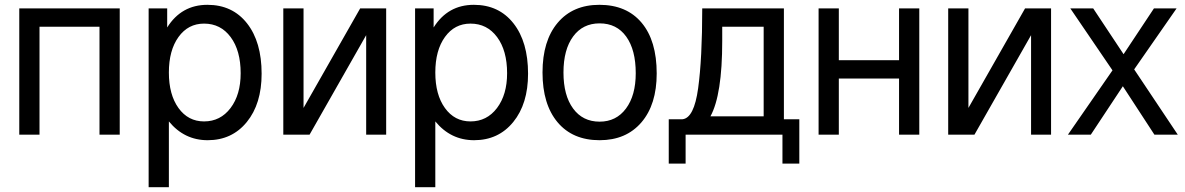

<svg xmlns="http://www.w3.org/2000/svg" viewBox="-20 -559 4919 797"><path d="M60 -524H477V0H393V-448H144V0H60Z M597 218V-524H674V-445Q733 -539 841 -539Q945 -539 1005.5 -462Q1066 -385 1066 -253Q1066 -128 1004.5 -52.5Q943 23 842 23Q745 23 681 -55V218ZM827 -461Q761 -461 721 -405.5Q681 -350 681 -258Q681 -166 721 -110.5Q761 -55 827 -55Q895 -55 937 -110.5Q979 -166 979 -255Q979 -349 937.5 -405Q896 -461 827 -461Z M1156 -524H1240V-111L1475 -524H1583V0H1500V-413L1265 0H1156Z M1703 218V-524H1780V-445Q1839 -539 1947 -539Q2051 -539 2111.5 -462Q2172 -385 2172 -253Q2172 -128 2110.5 -52.5Q2049 23 1948 23Q1851 23 1787 -55V218ZM1933 -461Q1867 -461 1827 -405.5Q1787 -350 1787 -258Q1787 -166 1827 -110.5Q1867 -55 1933 -55Q2001 -55 2043 -110.5Q2085 -166 2085 -255Q2085 -349 2043.5 -405Q2002 -461 1933 -461Z M2468 -539Q2581 -539 2643.5 -464.5Q2706 -390 2706 -254Q2706 -125 2642.5 -51Q2579 23 2469 23Q2357 23 2294.5 -51.5Q2232 -126 2232 -258Q2232 -390 2295 -464.5Q2358 -539 2468 -539ZM2469 -462Q2399 -462 2359 -407.5Q2319 -353 2319 -258Q2319 -163 2359 -108.5Q2399 -54 2469 -54Q2538 -54 2578.5 -108.5Q2619 -163 2619 -255Q2619 -352 2579.5 -407Q2540 -462 2469 -462Z M2813 -64Q2861 -69 2878 -192.5Q2895 -316 2895 -524H3234V-64H3298V120H3228V0H2826V120H2756V-64ZM2929 -76H3150V-448H2978V-389Q2978 -165 2929 -76Z M3378 -524H3462V-309H3712V-524H3796V0H3712V-233H3462V0H3378Z M3916 -524H4000V-111L4235 -524H4343V0H4260V-413L4025 0H3916Z M4688 -271 4869 0H4772L4641 -201L4508 0H4413L4598 -267L4423 -524H4518L4644 -334L4770 -524H4864Z"/></svg>

Font: ColatingCofangSans
Style: Regular
Weight: 400
Foundry: GNU
Version: Version 412.227;June 27, 2022;FontCreator 11.0.0.2412 32-bit